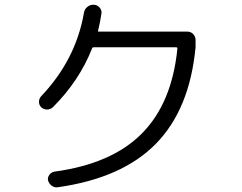

<svg xmlns="http://www.w3.org/2000/svg" viewBox="-20 -793 1040 825"><path d="M207 -332Q196.3 -322.3 182.1 -322.3Q168 -322.3 157.2 -332Q147.5 -341.8 147.5 -355.5Q147.5 -369.1 157.2 -379.9Q305.7 -536.1 340.8 -738.3Q342.8 -752.9 355 -763.2Q367.2 -773.4 381.8 -772.5H384.8Q398.4 -771.5 408.2 -760.3Q418 -749 416 -735.4Q410.2 -696.3 401.4 -661.1Q399.4 -657.2 404.3 -657.2H785.2Q799.8 -657.2 810.1 -646.5Q820.3 -635.7 820.3 -621.1V-589.8Q794.9 -323.2 649.9 -175.3Q504.9 -27.3 227.5 11.7Q213.9 13.7 202.1 4.9Q190.4 -3.9 186.5 -17.6Q183.6 -30.3 192.4 -42Q201.2 -53.7 214.8 -55.7Q460 -88.9 589.4 -219.2Q718.8 -349.6 742.2 -584Q742.2 -589.8 737.3 -589.8H382.8Q377 -589.8 376 -585.9Q321.3 -446.3 207 -332Z"/></svg>

Font: Rounded-L Mgen+ 2m regular
Style: Regular
Weight: 400
Designer: [Source Han Sans]
Ryoko NISHIZUKA  (kana & ideographs); Paul D. Hunt (Latin, Greek & Cyrillic); Wenlong ZHANG  (bopomofo
Version: Version 1.059.20150602